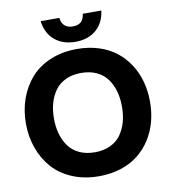

<svg xmlns="http://www.w3.org/2000/svg" viewBox="-99 -1010 979 1106"><g transform="rotate(-10 391.0 -457.0)"><path d="M391.1 12.2Q305.2 12.2 235.4 -17.1Q165.5 -46.4 120.6 -97.4Q75.7 -148.4 51.8 -215.6Q27.8 -282.7 27.8 -359.9Q27.8 -437 51.8 -504.2Q75.7 -571.3 120.6 -622.3Q165.5 -673.3 235.4 -702.6Q305.2 -731.9 391.1 -731.9Q460.4 -731.9 519.5 -712.9Q578.6 -693.8 621.3 -659.7Q664.1 -625.5 694.1 -578.9Q724.1 -532.2 739 -476.8Q753.9 -421.4 753.9 -359.9Q753.9 -298.3 739 -242.9Q724.1 -187.5 694.1 -140.9Q664.1 -94.2 621.3 -60.1Q578.6 -25.9 519.5 -6.8Q460.4 12.2 391.1 12.2ZM203.4 -449.5Q191.9 -408.7 191.9 -359.9Q191.9 -311 203.4 -270.3Q214.8 -229.5 238.3 -197Q261.7 -164.6 300.8 -146.2Q339.8 -127.9 391.1 -127.9Q442.4 -127.9 481.4 -146.2Q520.5 -164.6 543.7 -197Q566.9 -229.5 578.4 -270.3Q589.8 -311 589.8 -359.9Q589.8 -408.7 578.4 -449.5Q566.9 -490.2 543.7 -522.7Q520.5 -555.2 481.4 -573.5Q442.4 -591.8 391.1 -591.8Q339.8 -591.8 300.8 -573.5Q261.7 -555.2 238.3 -522.7Q214.8 -490.2 203.4 -449.5ZM213.9 -925.8H323.2Q326.2 -895.5 344 -879.6Q361.8 -863.8 392.1 -863.8Q454.1 -863.8 460 -925.8H568.8Q559.6 -854 512.5 -814Q465.3 -773.9 392.1 -773.9Q317.9 -773.9 270.5 -814Q223.1 -854 213.9 -925.8Z"/></g></svg>

Font: Aspekta 400
Style: Bold
Weight: 700
Designer: Ivo Dolenc
Version: Version 2.000